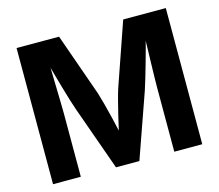

<svg xmlns="http://www.w3.org/2000/svg" viewBox="-103 -860 1129 991"><g transform="rotate(-15 461.5 -364.0)"><path d="M63 0V-727.5H290L408.2 -392.6Q415.5 -369.1 425.3 -332.8Q435.1 -296.4 445.1 -254.9Q455.1 -213.4 463.6 -174.6Q472.2 -135.7 478 -107.4H446.8Q452.6 -135.3 461.2 -173.8Q469.7 -212.4 479.7 -254.2Q489.7 -295.9 499.3 -332.5Q508.8 -369.1 516.6 -392.6L632.8 -727.5H860.4V0H710.9V-343.8Q710.9 -367.7 711.7 -402.8Q712.4 -438 713.6 -478.5Q714.8 -519 715.8 -560.3Q716.8 -601.6 717.3 -638.2H728.5Q718.8 -598.1 707.3 -555.7Q695.8 -513.2 684.3 -472.9Q672.9 -432.6 662.8 -399.2Q652.8 -365.7 645.5 -343.8L524.4 0H399.4L276.9 -343.8Q269 -365.7 259 -398.9Q249 -432.1 237.3 -472.2Q225.6 -512.2 213.9 -554.7Q202.1 -597.2 191.4 -638.2H205.1Q205.6 -603 206.5 -562Q207.5 -521 208.5 -480Q209.5 -439 210.4 -403.6Q211.4 -368.2 211.4 -343.8V0Z"/></g></svg>

Font: Inter 18pt
Style: Bold
Weight: 700
Designer: Rasmus Andersson
Foundry: rsms
Version: Version 4.001;git-66647c0bb